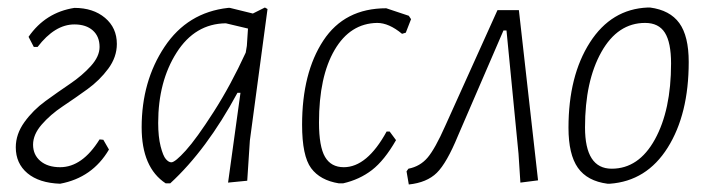

<svg xmlns="http://www.w3.org/2000/svg" viewBox="-20 -482 1891 511"><path d="M140 7Q84 5 53 -21Q22 -47 22 -90Q22 -125 45 -157Q68 -189 101 -213Q134 -237 166.5 -259Q199 -281 222 -306.5Q245 -332 245 -357Q245 -385 227 -401Q209 -417 178 -417Q126 -417 80 -357H70L56 -384Q101 -449 178 -461Q228 -461 259.5 -434.5Q291 -408 291 -365Q291 -330 268 -299Q245 -268 212.5 -244.5Q180 -221 147 -199Q114 -177 91 -150.5Q68 -124 68 -97Q68 -70 87.5 -53.5Q107 -37 140 -37Q199 -37 245 -111L255 -110L270 -84Q226 -9 140 7Z M587 -461H592L653 -446L685 -462L692 -458L645 -108L638 -1L587 4L620 -235H612Q530 -83 433 6H421Q357 -36 357 -143Q357 -266 418 -357.5Q479 -449 587 -461ZM401 -155Q401 -118 407.5 -92.5Q414 -67 421.5 -58.5Q429 -50 436 -50Q446 -50 474.5 -81.5Q503 -113 548.5 -184Q594 -255 634 -342L637 -360L640 -406L581 -420Q499 -419 450 -342Q401 -265 401 -155Z M1008 -460 1068 -440 1074 -431 1060 -395 1050 -392Q1015 -421 984 -421Q912 -420 870.5 -349Q829 -278 829 -156Q829 -92 845 -64.5Q861 -37 895 -37Q957 -37 1009 -132H1017L1034 -109Q1003 -55 970 -29.5Q937 -4 893 6H882Q832 -2 808 -34.5Q784 -67 784 -150Q784 -288 840.5 -374Q897 -460 1008 -460Z M1304 -455H1361L1412 -2L1365 4L1360 -73L1328 -401H1320L1199 -121Q1169 -48 1142.5 -22Q1116 4 1068 9L1062 -26L1067 -33Q1098 -39 1118 -62.5Q1138 -86 1165 -147Z M1704 -462H1710Q1763 -455 1788 -420.5Q1813 -386 1813 -317Q1813 -178 1757 -89Q1701 0 1603 7H1597Q1543 0 1518 -35.5Q1493 -71 1493 -142Q1493 -280 1550 -369Q1607 -458 1704 -462ZM1697 -421Q1624 -421 1580.5 -343.5Q1537 -266 1537 -143Q1537 -33 1608 -33Q1680 -33 1723 -111Q1766 -189 1766 -313Q1766 -369 1749.5 -395Q1733 -421 1697 -421Z"/></svg>

Font: Alegreya Sans SC Light
Style: Italic
Weight: 300
Italic angle: -7°
Designer: Juan Pablo del Peral
Foundry: Huerta Tipografica
Version: Version 2.007